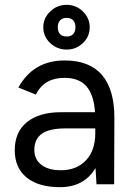

<svg xmlns="http://www.w3.org/2000/svg" viewBox="-20 -762 550 794"><path d="M375 -67Q328 12 228 12Q139 12 90 -28Q41 -68 41 -141Q41 -216 91.5 -257Q142 -298 233 -298H373Q368 -370 337.5 -405Q307 -440 247 -440Q205 -440 176 -423.5Q147 -407 128 -371L56 -400Q118 -512 247 -512Q351 -512 402.5 -451Q454 -390 453 -271L452 0H379ZM232 -58Q297 -58 335.5 -99Q374 -140 374 -211V-231H251Q183 -231 152.5 -208.5Q122 -186 122 -142Q122 -103 151 -80.5Q180 -58 232 -58ZM159 -649Q159 -687 187.5 -714.5Q216 -742 256 -742Q295 -742 323 -714.5Q351 -687 351 -649Q351 -611 323 -584Q295 -557 256 -557Q216 -557 187.5 -584Q159 -611 159 -649ZM256 -611Q273 -611 282.5 -621Q292 -631 292 -649Q292 -668 282.5 -678Q273 -688 256 -688Q238 -688 228.5 -678Q219 -668 219 -649Q219 -631 228.5 -621Q238 -611 256 -611Z"/></svg>

Font: Oak Sans
Style: Regular
Weight: 400
Designer: Erik Kennedy, Walven
Foundry: Erik Kennedy, Walven
Version: Version 1.000